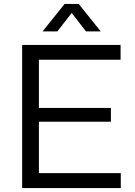

<svg xmlns="http://www.w3.org/2000/svg" viewBox="-20 -958 686 978"><path d="M92.8 0V-729H594.2V-653.8H178.2V-408.2H544.9V-337.9H178.2V-76.2H595.2V0ZM196.8 -797.9 309.1 -938H380.9L493.2 -797.9H418L345.2 -892.1L272 -797.9Z"/></svg>

Font: Lumene Sans
Style: Regular
Weight: 400
Designer: Deni Anggara
Version: Version 1.003;Glyphs 3.1.2 (3151)